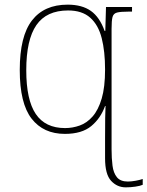

<svg xmlns="http://www.w3.org/2000/svg" viewBox="-20 -566 634 826"><path d="M521 240Q484 240 458 212Q432 184 432 115V31Q432 -19 432.5 -58Q433 -97 434 -110H432Q413 -57 372.5 -23.5Q332 10 259 10Q167 10 116 -55.5Q65 -121 65 -265Q65 -410 117.5 -478Q170 -546 271 -546Q333 -546 371 -519Q409 -492 430 -433H433L436 -536H548V-516H532Q499 -516 483.5 -512Q468 -508 464 -492.5Q460 -477 460 -442V76Q460 115 464 146.5Q468 178 483 196.5Q498 215 530 215Q545 215 564 211.5Q583 208 594 204V229Q583 234 562 237Q541 240 521 240ZM260 -15Q292 -15 323 -26Q354 -37 378.5 -65Q403 -93 417.5 -142Q432 -191 432 -267Q432 -345 417.5 -402Q403 -459 368 -490Q333 -521 273 -521Q180 -521 136.5 -458Q93 -395 93 -264Q93 -136 134 -75.5Q175 -15 260 -15Z"/></svg>

Font: Noto Serif Thin
Style: Regular
Weight: 100
Designer: Monotype Design Team
Foundry: Monotype Imaging Inc.
Version: Version 2.015